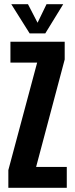

<svg xmlns="http://www.w3.org/2000/svg" viewBox="-20 -900 360 920"><path d="M153 -100H300V0H20V-85L158 -600H30V-700H290V-615ZM197 -740H122L34 -880H114L160 -791L203 -880H283Z"/></svg>

Font: Gully ECD Medium
Style: Regular
Weight: 500
Width: 2
Designer: jaikishan Patel
Foundry: MagicType
Version: Version 1.000;Glyphs 3.2 (3242)